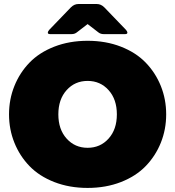

<svg xmlns="http://www.w3.org/2000/svg" viewBox="-20 -920 873 957"><path d="M416.7 -900H462.5Q483.3 -900 500 -883.3L608.3 -770.8Q615 -762.5 615 -757.5Q615 -750 604.2 -750H495.8Q481.7 -750 470.8 -758.3L416.7 -800L362.5 -758.3Q351.7 -750 337.5 -750H229.2Q218.3 -750 218.3 -757.5Q218.3 -762.5 225 -770.8L333.3 -883.3Q350 -900 370.8 -900ZM51.7 -208.8Q25 -275 25 -350Q25 -425 51.7 -491.2Q78.3 -557.5 127.1 -607.9Q175.8 -658.3 250.8 -687.5Q325.8 -716.7 416.7 -716.7Q507.5 -716.7 582.5 -687.5Q657.5 -658.3 706.2 -607.9Q755 -557.5 781.7 -491.2Q808.3 -425 808.3 -350Q808.3 -275 781.7 -208.8Q755 -142.5 706.2 -92.1Q657.5 -41.7 582.5 -12.5Q507.5 16.7 416.7 16.7Q325.8 16.7 250.8 -12.5Q175.8 -41.7 127.1 -92.1Q78.3 -142.5 51.7 -208.8ZM312.1 -470.8Q270.8 -425 270.8 -350Q270.8 -275 312.1 -229.2Q353.3 -183.3 416.7 -183.3Q480 -183.3 521.2 -229.2Q562.5 -275 562.5 -350Q562.5 -425 521.2 -470.8Q480 -516.7 416.7 -516.7Q353.3 -516.7 312.1 -470.8Z"/></svg>

Font: BoonTook Mon
Style: Regular
Weight: 400
Designer: Sungsit Sawaiwan
Foundry: FontUni
Version: Version 3.0